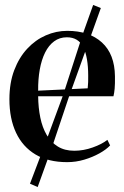

<svg xmlns="http://www.w3.org/2000/svg" viewBox="-20 -643 500 775"><path d="M251 11.5Q175 11.5 123.2 -19.5Q71.5 -50.5 44.8 -107.2Q18 -164 18 -242.5Q18 -308.5 37.5 -359.8Q57 -411 90 -446.5Q123 -482 164.8 -500.2Q206.5 -518.5 251.5 -518.5Q340 -518.5 391.5 -471.5Q443 -424.5 444 -335Q444.5 -304 442.8 -285.2Q441 -266.5 438 -254.5H134Q134.5 -208 142.8 -168Q151 -128 168.5 -98.2Q186 -68.5 213.5 -51.5Q241 -34.5 280 -34.5Q317 -34.5 354.2 -47.8Q391.5 -61 413.5 -78.5L424.5 -56Q408.5 -39 381 -23.8Q353.5 -8.5 320 1.5Q286.5 11.5 251 11.5ZM134 -277 334 -286.5Q335.5 -300 335.8 -312Q336 -324 336 -337Q336 -412 316.2 -452.2Q296.5 -492.5 250 -492.5Q220.5 -492.5 198.5 -476.2Q176.5 -460 162 -430.8Q147.5 -401.5 140.5 -362.2Q133.5 -323 134 -277ZM132 112 101 98.5 158 -51.5 233.5 -256 315 -508 356 -623 387 -610.5 347 -499 258 -251.5 188.5 -44.5Z"/></svg>

Font: Merriweather 144pt Medium
Style: Regular
Weight: 500
Version: Version 2.100